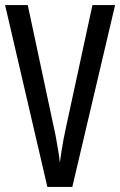

<svg xmlns="http://www.w3.org/2000/svg" viewBox="-20 -734 472 754"><path d="M432 -714 264 0H166L0 -714H89L192 -231Q197 -210 201 -186.5Q205 -163 209 -140Q213 -117 215 -95Q218 -117 221.5 -140Q225 -163 229.5 -187Q234 -211 239 -233L343 -714Z"/></svg>

Font: Noto Sans Display ExtraCondensed
Style: Regular
Weight: 400
Width: 2
Version: Version 2.003